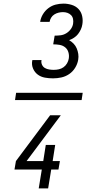

<svg xmlns="http://www.w3.org/2000/svg" viewBox="-20 -873 540 1061"><path d="M431 -320H63L69 -360H437ZM273 -440Q250 -440 228 -444Q206 -448 189 -460.5Q172 -473 163 -493.5Q154 -514 158 -537L159 -541H210L209 -539Q207 -526 212.5 -514.5Q218 -503 228.5 -497Q239 -491 252 -489Q265 -487 277 -487Q291 -487 305 -490Q319 -493 331 -501.5Q343 -510 350.5 -523Q358 -536 360 -549Q363 -567 358 -584Q353 -601 340 -611.5Q327 -622 309.5 -625Q292 -628 274 -628L282 -676Q298 -676 314.5 -678Q331 -680 346 -689Q361 -698 371.5 -712.5Q382 -727 384 -743Q386 -756 383.5 -768.5Q381 -781 372.5 -789.5Q364 -798 352.5 -802Q341 -806 328 -806Q316 -806 303.5 -803Q291 -800 280 -793Q269 -786 262.5 -775Q256 -764 254 -752H202Q205 -774 217 -794Q229 -814 247.5 -828Q266 -842 287.5 -847.5Q309 -853 331 -853Q354 -853 376.5 -846Q399 -839 414 -823Q429 -807 434 -784Q439 -761 435 -738Q433 -724 426.5 -710Q420 -696 411 -684.5Q402 -673 389 -664.5Q376 -656 362 -651Q376 -643 387 -631.5Q398 -620 404 -605.5Q410 -591 412.5 -575Q415 -559 412 -542Q408 -519 395 -498Q382 -477 362 -463.5Q342 -450 319 -445Q296 -440 273 -440ZM194 168 211 64H60L68 17L257 -236H316L127 17H219L233 -72H285L271 17H311L303 64H263L246 168Z"/></svg>

Font: Iosevka Light Oblique
Style: Regular
Weight: 300
Italic angle: -9°
Monospace: yes
Designer: Belleve Invis
Foundry: Belleve Invis
Version: Version 32.5.0; ttfautohint (v1.8.4)